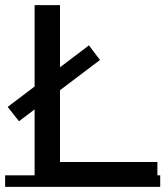

<svg xmlns="http://www.w3.org/2000/svg" viewBox="-22 -720 645 749"><path d="M113 -1V-700H212V-88H592V-1ZM-2 -36H603V9H-2ZM52 -247 8 -303 325 -543 368 -486Z"/></svg>

Font: Montserrat Underline Thin Medium
Style: Regular
Weight: 500
Version: Version 9.000